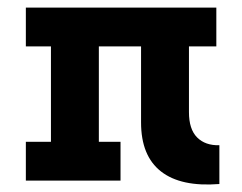

<svg xmlns="http://www.w3.org/2000/svg" viewBox="-20 -475 637 505"><path d="M297 0H48V-102H114V-353H48V-455H549V-353H240V-102H297ZM557 9Q456 17 403.5 -24Q351 -65 351 -153V-375H477V-180Q477 -135 498.5 -113.5Q520 -92 557 -93Z"/></svg>

Font: Podkova ExtraBold
Style: Regular
Weight: 800
Designer: Ilya Yudin
Foundry: Cyreal (www.cyreal.org)
Version: Version 2.103